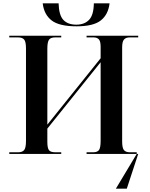

<svg xmlns="http://www.w3.org/2000/svg" viewBox="-20 -930 908 1160"><path d="M680 210 806 0V-10H815V0L746 210ZM36 0H350V-10H314Q286 -10 276 -22.5Q266 -35 266 -74V-153L588 -554V-79Q588 -37 578 -23.5Q568 -10 543 -10H503V0H815V-10H764Q740 -10 729 -23Q718 -36 718 -76V-644Q718 -679 729.5 -691.5Q741 -704 763 -704H815V-714H503V-704H546Q566 -704 577 -692.5Q588 -681 588 -647V-578L266 -177V-636Q266 -677 276.5 -690.5Q287 -704 313 -704H350V-714H36V-704H89Q115 -704 126 -691Q137 -678 137 -637V-79Q137 -37 126 -23.5Q115 -10 90 -10H36ZM443 -771Q544 -771 589 -806.5Q634 -842 642 -910H547Q546 -839 518 -810Q490 -781 441 -781Q390 -781 363 -809.5Q336 -838 334 -910H238Q246 -842 292 -806.5Q338 -771 443 -771Z"/></svg>

Font: Noto Serif Display Semi
Style: Regular
Weight: 600
Designer: Monotype Design Team
Foundry: Monotype Imaging Inc.
Version: Version 1.900